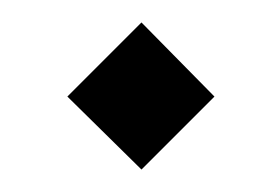

<svg xmlns="http://www.w3.org/2000/svg" viewBox="-20 -274 241 171"><path d="M171 -188 106 -123 40 -188 106 -254Z"/></svg>

Font: Mirza
Style: Regular
Weight: 400
Designer: Arabic design by Kourosh Beigpour, Latin design by Eduardo Tunni, engineering by Lasse Fister
Version: Version 1.0010g